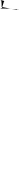

<svg xmlns="http://www.w3.org/2000/svg" viewBox="8169 -10674 2003 19788"><g transform="rotate(90 9171.0 -780.5)"><path d="M0 0V52H-40C-626 49 -699 80 -677 159C-745 235 -661 -133 -613 -230C-580 -128 167 -26 123 73C56 138 155 94 166 201C139 209 176 -820 160 -717C184 -711 144 -793 119 -688C181 -742 186 -826 118 -814C176 -787 212 -825 255 -1762C210 -1658 250 -1610 276 -1553L302 -1496Z"/></g></svg>

Font: Passageway
Style: Light
Weight: 700
Foundry: Ascender Corporation
Version: Version 1.11